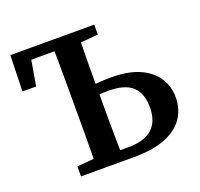

<svg xmlns="http://www.w3.org/2000/svg" viewBox="-117 -794 960 923"><g transform="rotate(-20 362.5 -332.0)"><path d="M304 0V-54H407Q461 -54 497 -69.5Q533 -85 552 -117.5Q571 -150 571 -199Q571 -270 533 -306Q495 -342 409 -342Q379 -342 352 -339Q325 -336 300 -331V-387Q336 -392 372.5 -395Q409 -398 446 -398Q530 -398 587.5 -373Q645 -348 674.5 -303.5Q704 -259 704 -201Q704 -161 688.5 -124.5Q673 -88 639 -60Q605 -32 550.5 -16Q496 0 417 0ZM230 0Q232 -51 232.5 -102Q233 -153 233 -205Q233 -257 233 -309V-355Q233 -407 233 -458.5Q233 -510 232.5 -561.5Q232 -613 230 -664H367Q366 -614 365 -562.5Q364 -511 364 -461.5Q364 -412 364 -365V-309Q364 -258 364 -206Q364 -154 365 -103Q366 -52 367 0ZM21 -480 26 -664H295V-609H64L122 -660L91 -480ZM146 0V-51L281 -63H294V0ZM302 -601V-664H455V-613L313 -601Z"/></g></svg>

Font: Source Serif 4 18pt SemiBold
Style: Regular
Weight: 600
Designer: Frank Grießhammer
Foundry: Adobe Systems Incorporated
Version: Version 4.004;hotconv 1.0.116;makeotfexe 2.5.65601